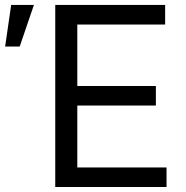

<svg xmlns="http://www.w3.org/2000/svg" viewBox="-100 -747 742 767"><path d="M565.3 -78.1V0H120.7V-727.3H559.7V-649.1H208.8V-403.4H522.7V-325.3H208.8V-78.1ZM-79.5 -561.1 -55.4 -727.3H35.5L-21.3 -561.1Z"/></svg>

Font: Interface
Style: Regular
Weight: 400
Designer: Rasmus Andersson
Foundry: rsms
Version: Version 1.8